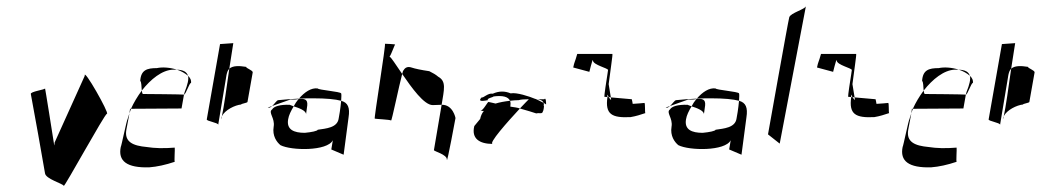

<svg xmlns="http://www.w3.org/2000/svg" viewBox="-20 -593 3377 623"><path d="M80 -288C82 -280 126 -34 126 -31C128 -12 183 2 187 10C189 15 320 -224 327 -224C336 -224 250 -376 255 -347L157 -130C157 -127 157 -124 156 -121C152 -147 126 -312 126 -306C126 -302 78 -296 80 -288Z M372 -117C362 -70 392 -48 464 -50C490 -52 517 -58 547 -68C545 -70 548 -109 547 -114C511 -111 481 -112 456 -116C412 -120 383 -132 390 -172L400 -225C398 -218 395 -212 394 -206C392 -208 373 -114 372 -117ZM577 -286C583 -286 594 -324 600 -324C601 -332 598 -340 590 -347C593 -336 589 -319 579 -294ZM405 -240 569 -241 577 -286C573 -287 450 -288 444 -288C442 -288 441 -293 440 -299C426 -280 414 -260 405 -240ZM554 -367C569 -362 581 -355 590 -347C586 -360 575 -366 554 -367ZM435 -330C439 -329 439 -311 440 -299C469 -336 506 -366 542 -367H554C532 -374 507 -376 489 -372C457 -372 437 -366 435 -330ZM400 -225 405 -240H402Z M651 -206C648 -200 689 -195 688 -188L715 -350C717 -359 719 -365 724 -370C731 -416 737 -453 737 -453L694 -450ZM724 -370C716 -313 706 -242 700 -216C710 -236 742 -252 763 -254C760 -256 782 -259 783 -262L800 -358C801 -365 777 -372 779 -376C755 -380 735 -380 724 -370ZM697 -206C697 -206 699 -209 700 -216C698 -213 698 -210 697 -206Z M863 -238C849 -228 873 -210 868 -182C863 -152 878 -132 890 -122C925 -104 1042 -102 1060 -138L1055 -108L1095 -91L1111 -212C1116 -244 1109 -260 1087 -266C1085 -243 1080 -212 1079 -209C1075 -178 1037 -176 1011 -172C1010 -168 991 -164 969 -162C934 -162 909 -172 915 -206C917 -219 924 -233 933 -248C925 -251 919 -253 921 -253C888 -254 869 -248 863 -238ZM849 -244C854 -242 858 -245 863 -249C859 -247 853 -246 849 -244ZM933 -248C949 -243 974 -234 973 -222C974 -229 977 -251 977 -251C979 -272 967 -273 949 -272C943 -265 937 -256 933 -248ZM863 -249C882 -256 902 -263 922 -270C930 -270 946 -269 950 -273C927 -272 901 -270 883 -268C878 -268 871 -256 863 -249ZM973 -220V-222ZM950 -273C968 -274 984 -274 996 -274C1038 -274 1069 -271 1087 -266C1088 -279 1088 -288 1087 -290C1084 -296 1013 -301 1011 -306C990 -309 968 -294 950 -273Z M1229 -451C1233 -451 1193 -208 1196 -208C1198 -207 1246 -205 1249 -202C1251 -199 1275 -316 1285 -353C1264 -383 1249 -408 1244 -409C1250 -417 1260 -447 1262 -448C1265 -450 1229 -451 1229 -451ZM1285 -353C1316 -308 1356 -252 1384 -252C1394 -252 1405 -253 1413 -253C1421 -303 1429 -329 1402 -344C1394 -351 1385 -356 1373 -362C1346 -366 1327 -370 1315 -374C1303 -378 1294 -374 1289 -364C1288 -365 1287 -360 1285 -353ZM1413 -253C1404 -199 1389 -110 1388 -106C1387 -102 1431 -92 1430 -75C1430 -58 1458 -210 1458 -210C1458 -210 1450 -254 1413 -253Z M1519 -184C1509 -143 1536 -126 1579 -126C1563 -126 1627 -198 1667 -241C1658 -244 1650 -245 1636 -247C1637 -255 1637 -261 1635 -266C1617 -264 1601 -261 1588 -257C1581 -259 1574 -260 1566 -262C1563 -266 1549 -234 1539 -234C1543 -233 1547 -233 1550 -233C1544 -226 1540 -217 1538 -207ZM1543 -277C1532 -266 1538 -263 1563 -268C1558 -274 1583 -278 1581 -280C1612 -284 1629 -279 1635 -266C1644 -267 1653 -268 1663 -268C1669 -270 1681 -271 1696 -271C1693 -268 1682 -257 1667 -241C1691 -234 1709 -229 1720 -225C1731 -228 1740 -221 1742 -233C1743 -231 1747 -253 1744 -250C1745 -253 1745 -257 1744 -259C1735 -264 1726 -268 1718 -272H1717C1698 -280 1656 -294 1637 -290C1618 -298 1599 -298 1579 -289C1563 -292 1548 -274 1543 -277ZM1722 -271C1733 -270 1741 -267 1744 -259C1747 -258 1749 -256 1752 -254C1752 -257 1752 -279 1746 -271ZM1752 -254Z M1840 -374 1892 -360C1890 -348 1904 -411 1904 -396C1906 -382 1952 -372 1953 -366C1953 -365 1952 -359 1951 -352C1948 -335 1940 -280 1941 -279L1951 -278V-280C1951 -280 1950 -282 1951 -286C1952 -283 1954 -281 1955 -278L1962 -277L1955 -320C1960 -361 1969 -418 1967 -418H1853C1845 -389 1844 -394 1840 -374ZM1951 -278C1943 -222 1965 -210 2026 -213C2044 -216 2059 -221 2074 -226C2072 -228 2074 -259 2071 -259C2064 -258 2048 -257 2033 -256C2032 -262 2031 -268 2030 -271L1962 -277L1963 -268C1961 -271 1957 -274 1955 -278Z M2154 -238C2140 -228 2164 -210 2159 -182C2154 -152 2169 -132 2181 -122C2216 -104 2333 -102 2351 -138L2346 -108L2386 -91L2402 -212C2407 -244 2400 -260 2378 -266C2376 -243 2371 -212 2370 -209C2366 -178 2328 -176 2302 -172C2301 -168 2282 -164 2260 -162C2225 -162 2200 -172 2206 -206C2208 -219 2215 -233 2224 -248C2216 -251 2210 -253 2212 -253C2179 -254 2160 -248 2154 -238ZM2140 -244C2145 -242 2149 -245 2154 -249C2150 -247 2144 -246 2140 -244ZM2224 -248C2240 -243 2265 -234 2264 -222C2265 -229 2268 -251 2268 -251C2270 -272 2258 -273 2240 -272C2234 -265 2228 -256 2224 -248ZM2154 -249C2173 -256 2193 -263 2213 -270C2221 -270 2237 -269 2241 -273C2218 -272 2192 -270 2174 -268C2169 -268 2162 -256 2154 -249ZM2264 -220V-222ZM2241 -273C2259 -274 2275 -274 2287 -274C2329 -274 2360 -271 2378 -266C2379 -279 2379 -288 2378 -290C2375 -296 2304 -301 2302 -306C2281 -309 2259 -294 2241 -273Z M2472 -157 2510 -127 2595 -573C2593 -563 2545 -551 2541 -537C2537 -523 2473 -162 2472 -157Z M2631 -374 2683 -360C2681 -348 2695 -411 2695 -396C2697 -382 2743 -372 2744 -366C2744 -365 2743 -359 2742 -352C2739 -335 2731 -280 2732 -279L2742 -278V-280C2742 -280 2741 -282 2742 -286C2743 -283 2745 -281 2746 -278L2753 -277L2746 -320C2751 -361 2760 -418 2758 -418H2644C2636 -389 2635 -394 2631 -374ZM2742 -278C2734 -222 2756 -210 2817 -213C2835 -216 2850 -221 2865 -226C2863 -228 2865 -259 2862 -259C2855 -258 2839 -257 2824 -256C2823 -262 2822 -268 2821 -271L2753 -277L2754 -268C2752 -271 2748 -274 2746 -278Z M2909 -117C2899 -70 2929 -48 3001 -50C3027 -52 3054 -58 3084 -68C3082 -70 3085 -109 3084 -114C3048 -111 3018 -112 2993 -116C2949 -120 2920 -132 2927 -172L2937 -225C2935 -218 2932 -212 2931 -206C2929 -208 2910 -114 2909 -117ZM3114 -286C3120 -286 3131 -324 3137 -324C3138 -332 3135 -340 3127 -347C3130 -336 3126 -319 3116 -294ZM2942 -240 3106 -241 3114 -286C3110 -287 2987 -288 2981 -288C2979 -288 2978 -293 2977 -299C2963 -280 2951 -260 2942 -240ZM3091 -367C3106 -362 3118 -355 3127 -347C3123 -360 3112 -366 3091 -367ZM2972 -330C2976 -329 2976 -311 2977 -299C3006 -336 3043 -366 3079 -367H3091C3069 -374 3044 -376 3026 -372C2994 -372 2974 -366 2972 -330ZM2937 -225 2942 -240H2939Z M3188 -206C3185 -200 3226 -195 3225 -188L3252 -350C3254 -359 3256 -365 3261 -370C3268 -416 3274 -453 3274 -453L3231 -450ZM3261 -370C3253 -313 3243 -242 3237 -216C3247 -236 3279 -252 3300 -254C3297 -256 3319 -259 3320 -262L3337 -358C3338 -365 3314 -372 3316 -376C3292 -380 3272 -380 3261 -370ZM3234 -206C3234 -206 3236 -209 3237 -216C3235 -213 3235 -210 3234 -206Z"/></svg>

Font: Arrow
Style: Ita
Weight: 400
Version: Version 0.23